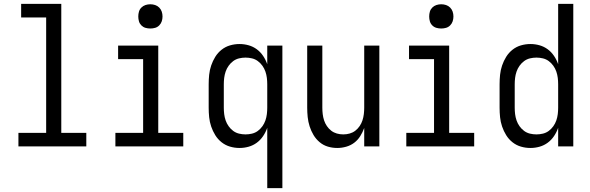

<svg xmlns="http://www.w3.org/2000/svg" viewBox="-20 -755 3040 990"><path d="M75 0V-70H218V-665H89V-735H296V-70H425V0Z M575 0V-70H718V-450H589V-520H796V-70H925V0ZM755 -608Q742 -608 730 -611.5Q718 -615 709 -624Q700 -633 696.5 -645Q693 -657 693 -670Q693 -683 696.5 -695Q700 -707 709 -716Q718 -725 730 -729Q742 -733 755 -733Q768 -733 780 -729Q792 -725 801 -716Q810 -707 814 -695Q818 -683 818 -670Q818 -657 814 -645Q810 -633 801 -624Q792 -615 780 -611.5Q768 -608 755 -608Z M1358 215V-96Q1350 -73 1336.5 -53Q1323 -33 1304 -19Q1285 -5 1262 1.5Q1239 8 1215 8Q1190 8 1166 1Q1142 -6 1122.5 -21.5Q1103 -37 1090 -58Q1077 -79 1069 -102.5Q1061 -126 1058.5 -150.5Q1056 -175 1056 -200V-320Q1056 -345 1058.5 -369.5Q1061 -394 1069 -417.5Q1077 -441 1090 -462Q1103 -483 1122.5 -498.5Q1142 -514 1166 -521Q1190 -528 1215 -528Q1239 -528 1262 -521.5Q1285 -515 1304 -501Q1323 -487 1336.5 -467Q1350 -447 1358 -424V-520H1436V215ZM1246 -62Q1263 -62 1279.5 -66Q1296 -70 1309.5 -80Q1323 -90 1333 -104Q1343 -118 1348.5 -134Q1354 -150 1356 -166.5Q1358 -183 1358 -200V-320Q1358 -337 1356 -353.5Q1354 -370 1348.5 -386Q1343 -402 1333 -416Q1323 -430 1309.5 -440Q1296 -450 1279.5 -454Q1263 -458 1246 -458Q1229 -458 1212.5 -454Q1196 -450 1182.5 -440Q1169 -430 1159 -416Q1149 -402 1143.5 -386Q1138 -370 1136 -353.5Q1134 -337 1134 -320V-200Q1134 -183 1136 -166.5Q1138 -150 1143.5 -134Q1149 -118 1159 -104Q1169 -90 1182.5 -80Q1196 -70 1212.5 -66Q1229 -62 1246 -62Z M1719 8Q1694 8 1670.5 1Q1647 -6 1628 -22Q1609 -38 1596.5 -59Q1584 -80 1576.5 -103.5Q1569 -127 1566.5 -151.5Q1564 -176 1564 -200V-520H1642V-200Q1642 -183 1644 -166.5Q1646 -150 1651 -134.5Q1656 -119 1665.5 -105Q1675 -91 1688 -81Q1701 -71 1717 -66.5Q1733 -62 1750 -62Q1767 -62 1783 -66.5Q1799 -71 1812 -81Q1825 -91 1834.5 -105Q1844 -119 1849 -134.5Q1854 -150 1856 -166.5Q1858 -183 1858 -200V-520H1936V0H1858V-95Q1850 -73 1837.5 -53Q1825 -33 1806.5 -19Q1788 -5 1765 1.5Q1742 8 1719 8Z M2075 0V-70H2218V-450H2089V-520H2296V-70H2425V0ZM2255 -608Q2242 -608 2230 -611.5Q2218 -615 2209 -624Q2200 -633 2196.5 -645Q2193 -657 2193 -670Q2193 -683 2196.5 -695Q2200 -707 2209 -716Q2218 -725 2230 -729Q2242 -733 2255 -733Q2268 -733 2280 -729Q2292 -725 2301 -716Q2310 -707 2314 -695Q2318 -683 2318 -670Q2318 -657 2314 -645Q2310 -633 2301 -624Q2292 -615 2280 -611.5Q2268 -608 2255 -608Z M2715 8Q2690 8 2666 1Q2642 -6 2622.5 -21.5Q2603 -37 2590 -58Q2577 -79 2569 -102.5Q2561 -126 2558.5 -150.5Q2556 -175 2556 -200V-320Q2556 -345 2558.5 -369.5Q2561 -394 2569 -417.5Q2577 -441 2590 -462Q2603 -483 2622.5 -498.5Q2642 -514 2666 -521Q2690 -528 2715 -528Q2739 -528 2762 -521.5Q2785 -515 2804 -501Q2823 -487 2836.5 -467Q2850 -447 2858 -424V-735H2936V0H2858V-96Q2850 -73 2836.5 -53Q2823 -33 2804 -19Q2785 -5 2762 1.5Q2739 8 2715 8ZM2746 -62Q2763 -62 2779.5 -66Q2796 -70 2809.5 -80Q2823 -90 2833 -104Q2843 -118 2848.5 -134Q2854 -150 2856 -166.5Q2858 -183 2858 -200V-320Q2858 -337 2856 -353.5Q2854 -370 2848.5 -386Q2843 -402 2833 -416Q2823 -430 2809.5 -440Q2796 -450 2779.5 -454Q2763 -458 2746 -458Q2729 -458 2712.5 -454Q2696 -450 2682.5 -440Q2669 -430 2659 -416Q2649 -402 2643.5 -386Q2638 -370 2636 -353.5Q2634 -337 2634 -320V-200Q2634 -183 2636 -166.5Q2638 -150 2643.5 -134Q2649 -118 2659 -104Q2669 -90 2682.5 -80Q2696 -70 2712.5 -66Q2729 -62 2746 -62Z"/></svg>

Font: Iosevka Custom
Style: Regular
Weight: 400
Monospace: yes
Designer: Belleve Invis
Foundry: Belleve Invis
Version: Version 32.5.0; ttfautohint (v1.8.4)